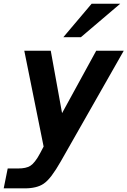

<svg xmlns="http://www.w3.org/2000/svg" viewBox="-52 -825 698 1052"><path d="M450.2 -804.7H606.9L391.1 -621.1H294.9ZM-9.8 98.1H47.4Q91.3 98.1 114.3 83.5Q126 76.2 139.6 59.1Q153.3 42 168 14.2L187 -22L81.1 -546.9H226.1L288.1 -205.1L475.1 -546.9H626L281.2 59.1Q253.9 106.9 231 137.2Q208 167.5 187 181.6Q168.5 194.3 142.3 200.7Q116.2 207 85.4 207H-31.7Z"/></svg>

Font: Hack
Style: Bold Italic
Weight: 700
Italic angle: -11°
Monospace: yes
Designer: Christopher Simpkins
Foundry: Christopher Simpkins
Version: Version 2.017; ttfautohint (v1.4.1) -l 4 -r 80 -G 350 -x 0 -